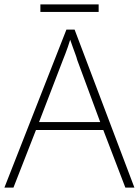

<svg xmlns="http://www.w3.org/2000/svg" viewBox="-20 -850 630 870"><path d="M548 0 448 -261H143L41 0H0L281 -716H318L589 0ZM330 -578Q327 -590 321.5 -604.5Q316 -619 310 -636Q304 -653 298 -670Q293 -654 287.5 -637.5Q282 -621 276 -606Q270 -591 265 -578L157 -297H434ZM427 -830V-796H163V-830Z"/></svg>

Font: Noto Sans Hebrew ExtraLight
Style: Regular
Weight: 250
Designer: Monotype Design Team
Foundry: Monotype Imaging Inc.
Version: Version 2.003